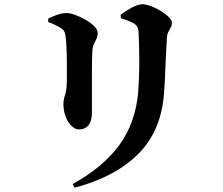

<svg xmlns="http://www.w3.org/2000/svg" viewBox="-20 -805 1040 896"><path d="M319 54Q460 -24 536 -127Q612 -230 625 -376Q627 -403 628.5 -441Q630 -479 630 -519Q630 -559 629 -594Q628 -629 627 -649Q626 -668 622 -677.5Q618 -687 604 -696Q592 -703 576.5 -709Q561 -715 544 -720L543 -736Q565 -753 594.5 -769Q624 -785 644 -785Q661 -785 684 -776.5Q707 -768 729.5 -754.5Q752 -741 767 -726Q782 -711 782 -699Q782 -686 776.5 -676Q771 -666 765.5 -656Q760 -646 759 -630Q758 -609 756 -575.5Q754 -542 752.5 -505Q751 -468 749.5 -434.5Q748 -401 746 -378Q735 -197 626.5 -88Q518 21 328 71ZM349 -201Q331 -201 314 -217Q297 -233 286.5 -260.5Q276 -288 276 -320Q276 -339 284 -363.5Q292 -388 292 -436Q292 -462 292 -501Q292 -540 290.5 -578Q289 -616 286 -636Q284 -651 279.5 -659Q275 -667 264 -674Q253 -681 237.5 -688.5Q222 -696 205 -702V-718Q224 -728 246.5 -736Q269 -744 290 -744Q308 -744 332 -735Q356 -726 380.5 -712Q405 -698 420.5 -682Q436 -666 436 -651Q436 -637 430.5 -625Q425 -613 418.5 -600Q412 -587 411 -565Q410 -552 409.5 -526.5Q409 -501 409 -468Q409 -435 409 -400.5Q409 -366 409 -335.5Q409 -305 409 -282Q409 -240 393 -220.5Q377 -201 349 -201Z"/></svg>

Font: Noto Serif TC ExtraBold
Style: Regular
Weight: 800
Designer: Ryoko NISHIZUKA 西塚涼子 (kana & ideographs); Frank Grießhammer (Latin, Greek & Cyrillic); Wenlong ZHANG 张文龙 (bopomofo); San
Foundry: Adobe
Version: Version 2.002-H1;hotconv 1.1.0;makeotfexe 2.6.0